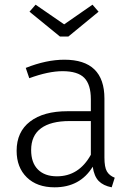

<svg xmlns="http://www.w3.org/2000/svg" viewBox="-20 -789 571 820"><path d="M470 -30 457 11Q421 4 401.5 -16Q382 -36 376 -77Q322 11 213 11Q138 11 94.5 -31.5Q51 -74 51 -145Q51 -226 108.5 -270Q166 -314 268 -314H368V-365Q368 -428 340 -456.5Q312 -485 247 -485Q187 -485 105 -455L90 -499Q178 -534 255 -534Q426 -534 426 -368V-116Q426 -75 436.5 -57Q447 -39 470 -30ZM368 -128V-272H277Q197 -272 155 -241Q113 -210 113 -148Q113 -94 142 -65Q171 -36 223 -36Q317 -36 368 -128ZM401 -739 272 -633H236L106 -739L132 -769L254 -685L375 -769Z"/></svg>

Font: Fira Sans Light
Style: Regular
Weight: 300
Designer: bBox Type GmbH & Carrois Corporate GbR & Edenspiekermann AG
Foundry: bBox Type GmbH & Carrois Corporate GbR & Edenspiekermann AG
Version: Version 4.301